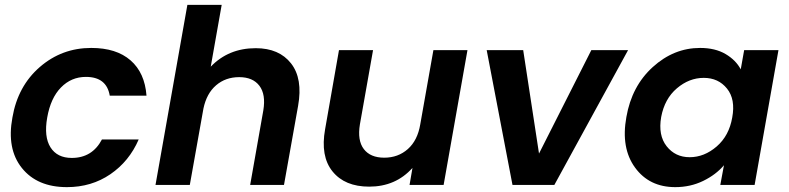

<svg xmlns="http://www.w3.org/2000/svg" viewBox="-20 -760 3241 789"><path d="M31 -277Q53 -406 143.5 -484.5Q234 -563 355 -563Q458 -563 516.5 -512Q575 -461 582 -367H431Q418 -444 333 -444Q273 -444 230.5 -400.5Q188 -357 174 -277Q160 -198 187.5 -154.5Q215 -111 275 -111Q359 -111 399 -187H550Q511 -97 433.5 -44Q356 9 255 9Q133 9 70 -69.5Q7 -148 31 -277Z M619 0 750 -740H891L846 -486Q919 -562 1031 -562Q1127 -562 1176 -499.5Q1225 -437 1205 -325L1147 0H1008L1062 -306Q1073 -372 1046 -407.5Q1019 -443 963 -443Q907 -443 868 -409.5Q829 -376 816 -314L760 0Z M1901 -554 1803 0H1663L1675 -70Q1606 7 1497 7Q1397 7 1346.5 -55.5Q1296 -118 1316 -229L1373 -554H1513L1459 -249Q1448 -183 1475 -147.5Q1502 -112 1559 -112Q1616 -112 1656 -147.5Q1696 -183 1707 -249L1761 -554Z M1980 -554H2130L2195 -129L2410 -554H2561L2258 0H2086Z M2554 -279Q2576 -406 2662.5 -484.5Q2749 -563 2857 -563Q2919 -563 2961.5 -538Q3004 -513 3024 -475L3038 -554H3179L3081 0H2940L2955 -81Q2922 -42 2869.5 -16.5Q2817 9 2755 9Q2648 9 2589.5 -71.5Q2531 -152 2554 -279ZM2989 -277Q3003 -352 2967.5 -396Q2932 -440 2872 -440Q2812 -440 2761.5 -397Q2711 -354 2697 -279Q2684 -204 2719.5 -159Q2755 -114 2814 -114Q2874 -114 2925 -158Q2976 -202 2989 -277Z"/></svg>

Font: Poppins SemiBold
Style: Italic
Weight: 600
Italic angle: -10°
Designer: Ninad Kale (Devanagari), Jonny Pinhorn (Latin)
Foundry: Indian Type Foundry
Version: Version 3.200;PS 1.000;hotconv 16.6.54;makeotf.lib2.5.65590